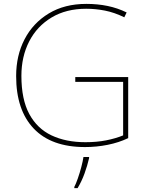

<svg xmlns="http://www.w3.org/2000/svg" viewBox="-20 -746 760 987"><path d="M367 -350H639V-36Q591 -13 533.5 -1.5Q476 10 417 10Q244 10 153.5 -85Q63 -180 63 -355Q63 -461 106.5 -544.5Q150 -628 231 -677Q312 -726 424 -726Q481 -726 532.5 -715.5Q584 -705 631 -682L619 -657Q568 -682 519.5 -691.5Q471 -701 423 -701Q320 -701 245 -656Q170 -611 130 -533Q90 -455 90 -356Q90 -235 130.5 -160Q171 -85 245 -50Q319 -15 419 -15Q477 -15 525.5 -24.5Q574 -34 613 -50V-325H367ZM438 67Q429 106 414.5 146Q400 186 379 221H362V215Q370 200 380 171.5Q390 143 398 112.5Q406 82 409 61H438Z"/></svg>

Font: Noto Sans Kannada Thin
Style: Regular
Weight: 100
Designer: Jelle Bosma - Monotype Design Team
Foundry: Monotype Imaging Inc.
Version: Version 2.005; ttfautohint (v1.8.4.7-5d5b)